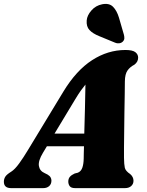

<svg xmlns="http://www.w3.org/2000/svg" viewBox="-55 -971 758 991"><path d="M166.5 -182Q141.5 -140.5 145.8 -114.5Q150 -88.5 175.5 -77.5L190.5 -70Q202 -63 206.2 -55.2Q210.5 -47.5 210.5 -39Q210.5 -21 198.8 -10.5Q187 0 168 0H2.5Q-35 0 -35 -33Q-35 -47 -27.8 -58.8Q-20.5 -70.5 3 -85Q21.5 -96.5 44 -127.5Q66.5 -158.5 89.5 -197L272 -498Q338.5 -607.5 420 -660.2Q501.5 -713 592.5 -713Q629 -713 643.5 -701.8Q658 -690.5 658 -673.5Q658 -651.5 638.5 -637Q616 -625.5 603 -607Q590 -588.5 589.5 -551Q589.5 -526.5 588.8 -484.2Q588 -442 587.2 -392Q586.5 -342 586 -294Q585.5 -246 585 -209Q584.5 -172 585 -156.5Q585.5 -122 589.2 -105.2Q593 -88.5 617 -72.5Q634 -58 634 -38Q634 -21.5 622.2 -10.8Q610.5 0 590 0H333Q312.5 0 305 -10Q297.5 -20 297.5 -34Q297.5 -49 305.8 -58.5Q314 -68 330.5 -75.5L346.5 -79.5Q363 -86 369.8 -105Q376.5 -124 377 -152Q377 -164 377.5 -180.5Q378 -197 378.5 -216H187ZM333.5 -459 226.5 -281.5H380Q382 -343 383.5 -411.2Q385 -479.5 386 -534.5Q375.5 -522 362.5 -503.8Q349.5 -485.5 333.5 -459ZM559 -880 584.5 -792Q587 -782.5 586.8 -773.2Q586.5 -764 578.5 -756Q570.5 -748.5 559.2 -747.5Q548 -746.5 539.5 -750.5L457 -784.5Q423.5 -798 406.8 -816Q390 -834 392.5 -865.5Q394.5 -891.5 416.8 -917Q439 -942.5 472.5 -949Q508.5 -956 528.2 -936.2Q548 -916.5 559 -880Z"/></svg>

Font: Fraunces 72pt Soft Black
Style: Italic
Weight: 900
Italic angle: -16°
Version: Version 1.000;[b76b70a41]